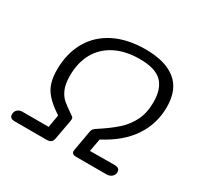

<svg xmlns="http://www.w3.org/2000/svg" viewBox="-152 -906 1100 1069"><g transform="rotate(30 398.0 -371.0)"><path d="M30 -43Q30 -60 42 -71.5Q54 -83 74 -83H242L256 -164Q181 -213 152 -259.5Q123 -306 123 -381Q123 -486 167 -564Q211 -642 295 -684.5Q379 -727 495 -727Q622 -727 689.5 -673Q757 -619 757 -507Q757 -399 698.5 -312Q640 -225 523 -164L508 -82L665 -83Q700 -83 700 -56Q700 -38 686.5 -26.5Q673 -15 653 -15H458Q425 -15 430 -43L453 -173Q455 -186 461.5 -193Q468 -200 479 -207Q547 -251 588.5 -288.5Q630 -326 654.5 -375.5Q679 -425 679 -494Q679 -579 636.5 -621.5Q594 -664 494 -664Q402 -664 336 -630Q270 -596 236 -534.5Q202 -473 202 -390Q202 -336 216.5 -303Q231 -270 253.5 -251Q276 -232 325 -199Q332 -194 332 -184Q332 -177 331 -173L308 -46Q305 -30 295.5 -22.5Q286 -15 268 -15H62Q30 -15 30 -43Z"/></g></svg>

Font: Mali
Style: Italic
Weight: 400
Italic angle: -10°
Version: Version 1.000; ttfautohint (v1.6)